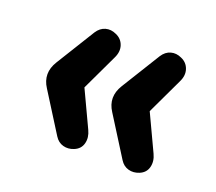

<svg xmlns="http://www.w3.org/2000/svg" viewBox="-75 -552 643 572"><g transform="rotate(20 247.0 -266.0)"><path d="M206 -83Q189 -76 172.5 -80.5Q156 -85 146 -101L68 -225Q55 -245 55 -265.5Q55 -286 68 -307L144 -430Q155 -447 171.5 -451.5Q188 -456 205 -448Q224 -440 230.5 -421Q237 -402 226 -380L172 -266L226 -151Q236 -130 231 -110.5Q226 -91 206 -83ZM413 -83Q396 -76 379.5 -80.5Q363 -85 353 -101L275 -225Q262 -245 262 -265.5Q262 -286 275 -307L351 -430Q362 -447 378.5 -451.5Q395 -456 412 -448Q431 -440 437.5 -421Q444 -402 433 -380L379 -266L433 -151Q443 -130 438 -110.5Q433 -91 413 -83Z"/></g></svg>

Font: Nunito
Style: Bold
Weight: 700
Designer: Vernon Adams
Foundry: Vernon Adams
Version: Version 3.602